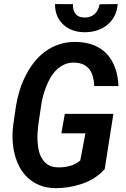

<svg xmlns="http://www.w3.org/2000/svg" viewBox="-20 -930 627 959"><path d="M502.9 -85 546.4 -361.3H303.7L286.6 -264.2H406.7L380.9 -128.4Q357.4 -108.4 327.4 -100.6Q297.4 -92.8 267.1 -94.2Q239.7 -95.2 221.7 -106Q203.6 -116.7 192.4 -134.3Q180.7 -151.4 175 -173.1Q169.4 -194.8 168 -218.8Q166 -241.7 167.5 -264.9Q168.9 -288.1 171.4 -307.6L185.5 -402.8Q188.5 -424.8 194.8 -449.2Q201.2 -473.6 210.9 -498Q220.2 -522 233.2 -543.9Q246.1 -565.9 263.7 -582.5Q281.2 -599.1 303.2 -608.6Q325.2 -618.2 352.5 -617.2Q379.4 -616.2 397.7 -607.2Q416 -598.1 427.7 -582.5Q439 -566.9 444.3 -545.7Q449.7 -524.4 451.2 -500H571.8Q569.8 -549.3 555.4 -589.8Q541 -630.4 515.1 -659.2Q488.3 -688 449.5 -703.9Q410.6 -719.7 359.4 -720.7Q314.9 -721.2 277.1 -709Q239.3 -696.8 208 -674.3Q176.8 -651.9 152.1 -621.1Q127.4 -590.3 109.4 -554.7Q90.8 -519 78.6 -480Q66.4 -440.9 60.1 -401.9L46.4 -308.1Q41.5 -270.5 43 -232.7Q44.4 -194.8 53.2 -160.2Q62 -125 78.4 -94.5Q94.7 -64 119.6 -41.5Q144 -18.6 177.7 -4.9Q211.4 8.8 254.9 9.8Q320.8 10.7 388.4 -11.5Q456.1 -33.7 502.9 -85ZM567.9 -909.7 477.5 -908.7Q474.6 -893.6 468.5 -881.1Q462.4 -868.7 452.6 -859.9Q442.9 -851.1 430.4 -846.7Q418 -842.3 402.3 -842.3Q385.3 -842.8 374 -847.9Q362.8 -853 356 -862.8Q349.6 -871.1 346.7 -883.3Q343.8 -895.5 344.2 -909.2L254.9 -909.7Q254.4 -877 265.4 -851.1Q276.4 -825.2 295.9 -807.6Q314.9 -789.1 341.8 -779.3Q368.7 -769.5 400.9 -769Q434.1 -768.6 463.1 -777.6Q492.2 -786.6 515.1 -805.2Q537.6 -822.8 551.5 -849.4Q565.4 -876 567.9 -909.7Z"/></svg>

Font: Roboto Mono SemiBold
Style: Italic
Weight: 600
Italic angle: -10°
Monospace: yes
Designer: Google
Version: Version 3.000